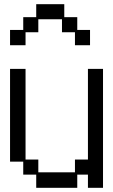

<svg xmlns="http://www.w3.org/2000/svg" viewBox="-20 -869 540 917"><path d="M28 -726H91V-787H153V-849H287V-787H349V-726H410V-653H338V-715H276V-777H163V-715H102V-653H28ZM91 -97H28V-540H102V-107H163V-46H338V-107H400V-540H472V28H400V-35H349V28H153V-35H91Z"/></svg>

Font: DotGothic16
Style: Regular
Weight: 400
Designer: Fontworks Inc.
Foundry: Fontworks Inc.
Version: Version 1.100